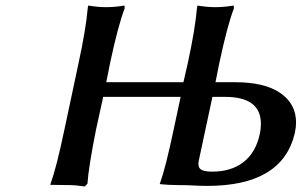

<svg xmlns="http://www.w3.org/2000/svg" viewBox="-20 -671 1093 696"><path d="M627.9 0Q608.9 0 591.6 -1Q574.2 -2 566.4 -2.9L559.1 -3.9Q580.6 -63.5 609.9 -203.1L634.8 -319.8H354Q349.6 -299.3 340.6 -258.3Q331.5 -217.3 328.1 -201.2Q301.3 -66.4 296.9 -4.9L287.1 4.9Q253.9 0 230 0L162.1 -1Q185.1 -64.9 213.9 -203.1Q263.2 -435.1 265.1 -443.8Q291.5 -565.9 297.9 -640.1Q297.9 -640.6 298.8 -645.5Q299.8 -650.4 299.8 -650.9Q334.5 -645 365.2 -645Q395.5 -645 431.2 -650.9L432.1 -641.1Q408.7 -581.1 378.9 -441.9Q376.5 -428.2 371.3 -403.3Q366.2 -378.4 365.2 -373H645Q647.5 -385.7 653.3 -409.7Q659.2 -433.6 661.1 -443.8Q687.5 -565.9 693.8 -640.1Q693.8 -640.6 694.8 -645.5Q695.8 -650.4 695.8 -650.9Q730.5 -645 761.2 -645Q791 -645 827.1 -650.9L828.1 -641.1Q804.7 -581.1 774.9 -441.9Q772.5 -431.6 761.2 -373H832Q939.5 -373 996.3 -333.7Q1053.2 -294.4 1053.2 -227.1Q1053.2 -209 1048.8 -189Q1004.4 2.9 731 2.9Q710.9 2.9 672.9 1Q655.8 0 627.9 0ZM750 -319.8 700.2 -86.9Q696.3 -66.4 707.3 -57.6Q718.3 -48.8 749 -48.8Q818.4 -48.8 863 -83.7Q907.7 -118.7 921.9 -186Q925.8 -203.6 925.8 -222.2Q925.8 -319.8 795.9 -319.8Z"/></svg>

Font: Linear Smooth
Style: Bold Italic
Weight: 700
Designer: Philipp H. Poll, Flanker
Foundry: Philipp H. Poll, reworked by Flanker
Version: Version 1.061 | FøM Fix